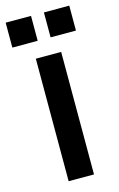

<svg xmlns="http://www.w3.org/2000/svg" viewBox="-126 -785 516 834"><g transform="rotate(-15 132.0 -368.0)"><path d="M75 -551V0H189V-551ZM-11 -624H103V-736H-11ZM161 -624H275V-736H161Z"/></g></svg>

Font: Malmofest Medium
Style: Regular
Weight: 500
Designer: Jonny Pinhorn (Poppins), Kolossal
Version: Version 1.004;Glyphs 3.1.2 (3151)